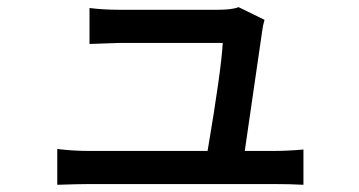

<svg xmlns="http://www.w3.org/2000/svg" viewBox="-20 -510 996 532"><path d="M138.7 -97.2Q182.6 -91.8 225.1 -91.8H555.2Q593.3 -316.9 597.2 -391.1H313Q302.7 -391.1 228 -388.2V-487.8Q266.1 -482.9 312 -482.9H583Q623 -482.9 641.1 -490.2L712.9 -455.1Q708 -438.5 706.1 -421.4Q698.2 -364.7 658.2 -91.8H737.8Q776.9 -91.8 820.8 -95.7V2Q784.7 0 740.2 0H225.1Q202.1 0 138.7 2Z"/></svg>

Font: Karasuma Gothic
Style: Regular
Weight: 500
Designer: Rasmus Andersson / Ryoko Nishizuka
Foundry: Genbu
Version: Version 1.00